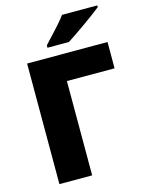

<svg xmlns="http://www.w3.org/2000/svg" viewBox="-135 -1014 848 1098"><g transform="rotate(-15 289.0 -465.5)"><path d="M553.2 -713.9V-558.1H271V0H77.1V-713.9ZM212.9 -771V-785.2Q288.1 -865.7 308.3 -889.2Q328.6 -912.6 341.8 -931.2H550.8V-920.9Q511.7 -889.6 443.4 -841.3Q375 -793 339.8 -771Z"/></g></svg>

Font: Open Sans ExtBd
Style: Bold
Weight: 800
Foundry: Ascender Corporation
Version: Version 1.10